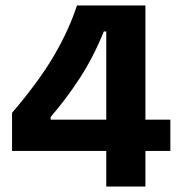

<svg xmlns="http://www.w3.org/2000/svg" viewBox="-20 -681 665 701"><path d="M24 -130V-269Q123 -385 177.5 -478.5Q232 -572 261 -661H511V-244H602V-130H511V0H368V-130ZM165 -244H368V-566H359Q321 -472 271.5 -396Q222 -320 165 -254Z"/></svg>

Font: Bricolage Grotesque 12pt Bricolage Grotesque 10pt Regular
Style: Bold
Weight: 700
Designer: Mathieu Triay
Foundry: Atelier Triay
Version: Version 1.001; ttfautohint (v1.8.4.7-5d5b);gftools[0.9.33.de